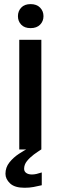

<svg xmlns="http://www.w3.org/2000/svg" viewBox="-20 -720 296 925"><path d="M179.2 0H72.8V-528.3H179.2ZM127.4 -584.5Q98.1 -584.5 82.3 -601.1Q66.4 -617.7 66.4 -642.1Q66.4 -666.5 82.3 -683.3Q98.1 -700.2 127.4 -700.2Q156.7 -700.2 173.1 -683.3Q189.5 -666.5 189.5 -642.1Q189.5 -617.7 173.1 -601.1Q156.7 -584.5 127.4 -584.5ZM98.1 184.6Q50.8 184.6 28.6 163.6Q6.3 142.6 6.3 117.2Q6.3 86.4 25.4 62.5Q44.4 38.6 71.3 21Q98.1 3.4 121.6 -8.3L178.7 0Q169.9 5.9 160.6 12Q151.4 18.1 143.1 24.4Q123 39.6 109.6 56.4Q96.2 73.2 96.2 93.3Q96.2 106 106.4 113.3Q116.7 120.6 133.8 120.6Q144.5 120.6 156.2 117.9Q168 115.2 181.2 110.8V172.4Q161.6 177.2 141.6 180.9Q121.6 184.6 98.1 184.6Z"/></svg>

Font: Heebo Medium
Style: Regular
Weight: 500
Designer: Oded Ezer
Foundry: Ezer Type House
Version: Version 3.100